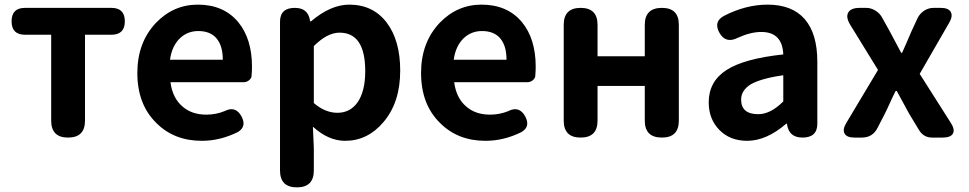

<svg xmlns="http://www.w3.org/2000/svg" viewBox="-20 -594 4182 829"><path d="M274 0Q201 0 201 -73V-444H88Q30 -444 30 -502Q30 -560 88 -560H274H461Q519 -560 519 -502Q519 -444 461 -444H347V-73Q347 0 274 0Z M851 14Q731 14 654 -64Q573 -144 573 -279Q573 -410 653 -495Q729 -574 834 -574Q946 -574 1009 -498Q1068 -426 1068 -306Q1068 -288 1066 -264Q1064 -254 1054 -246.5Q1044 -239 1031 -239H888H716Q725 -171 767 -135Q807 -99 871 -99Q912 -99 949 -114Q997 -139 1023 -91Q1046 -47 1007 -24Q931 14 851 14ZM714 -336H828H942Q942 -395 916 -427Q889 -460 836 -460Q790 -460 757 -429Q722 -395 714 -336Z M1262 215Q1189 215 1189 142V-172V-500Q1189 -560 1253 -560Q1309 -560 1318 -508L1319 -502H1323Q1408 -574 1488 -574Q1591 -574 1650 -496Q1708 -419 1708 -289Q1708 -151 1635 -66Q1567 14 1470 14Q1398 14 1331 -47L1335 45V142Q1335 215 1262 215ZM1437 -107Q1491 -107 1523 -151Q1557 -199 1557 -287Q1557 -453 1446 -453Q1393 -453 1335 -395V-272V-149Q1384 -107 1437 -107Z M2076 14Q1956 14 1879 -64Q1798 -144 1798 -279Q1798 -410 1878 -495Q1954 -574 2059 -574Q2171 -574 2234 -498Q2293 -426 2293 -306Q2293 -288 2291 -264Q2289 -254 2279 -246.5Q2269 -239 2256 -239H2113H1941Q1950 -171 1992 -135Q2032 -99 2096 -99Q2137 -99 2174 -114Q2222 -139 2248 -91Q2271 -47 2232 -24Q2156 14 2076 14ZM1939 -336H2053H2167Q2167 -395 2141 -427Q2114 -460 2061 -460Q2015 -460 1982 -429Q1947 -395 1939 -336Z M2487 0Q2414 0 2414 -73V-487Q2414 -560 2487 -560Q2560 -560 2560 -487V-351H2764V-487Q2764 -560 2838 -560Q2911 -560 2911 -487V-73Q2911 0 2838 0Q2764 0 2764 -73V-223H2662H2560V-73Q2560 0 2487 0Z M3206 14Q3132 14 3086 -33Q3040 -80 3040 -152Q3040 -242 3116.5 -291.5Q3193 -341 3362 -359Q3358 -456 3267 -456Q3221 -456 3166 -431Q3113 -404 3086 -453Q3060 -500 3105 -525Q3200 -574 3294 -574Q3400 -574 3454.5 -511.5Q3509 -449 3509 -327V-163V-60Q3509 0 3445 0Q3389 0 3379 -52L3378 -60H3375Q3289 14 3206 14ZM3254 -101Q3307 -101 3362 -156V-269Q3267 -256 3220 -229Q3180 -203 3180 -164Q3180 -101 3254 -101Z M3669 0Q3636 0 3626.5 -17.5Q3617 -35 3634 -63L3771 -292L3651 -487Q3631 -520 3642.5 -540Q3654 -560 3692 -560H3720Q3740 -560 3758.5 -549Q3777 -538 3787 -521L3821 -460Q3846 -412 3871 -366H3875Q3882 -382 3896 -413.5Q3910 -445 3916 -460L3942 -516Q3952 -536 3970.5 -548Q3989 -560 4011 -560H4042Q4075 -560 4085 -542.5Q4095 -525 4079 -497L3951 -275L4085 -64Q4104 -35 4094.5 -17.5Q4085 0 4050 0H4047H4004Q3969 0 3949 -31L3906 -102Q3900 -113 3888 -135Q3864 -180 3852 -201H3847Q3835 -178 3813 -129Q3804 -111 3800 -102L3769 -42Q3748 0 3701 0Z"/></svg>

Font: GenSenRounded TW B
Style: Regular
Weight: 700
Version: Version 1.501;PS 1;hotconv 16.6.51;makeotf.lib2.5.65220